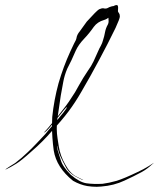

<svg xmlns="http://www.w3.org/2000/svg" viewBox="-70 -799 630 749"><path d="M357.4 -771.5Q368.2 -775.4 373 -775.4Q377 -775.4 377.9 -773.4Q378.9 -767.6 376 -761.7Q360.4 -727.5 335 -720.7Q310.5 -713.9 295.9 -694.3Q278.3 -668.9 257.8 -647.5Q236.3 -625 225.6 -601.6Q212.9 -573.2 209 -564.5Q205.1 -556.6 192.4 -531.2Q181.6 -505.9 176.8 -479.5Q171.9 -453.1 167 -425.8Q162.1 -390.6 156.2 -351.6Q149.4 -313.5 152.3 -277.3Q153.3 -265.6 159.2 -228.5Q165 -191.4 184.6 -157.2Q203.1 -122.1 229.5 -109.4Q255.9 -96.7 254.9 -96.7Q254.9 -94.7 226.6 -109.4Q198.2 -124 185.5 -149.4Q161.1 -194.3 157.2 -212.9Q153.3 -230.5 152.3 -230.5Q152.3 -230.5 152.3 -227.5Q153.3 -224.6 155.3 -211.9Q159.2 -200.2 167 -174.8Q173.8 -149.4 206.1 -117.2Q240.2 -87.9 267.6 -84Q294.9 -80.1 330.1 -82Q354.5 -85 385.7 -93.8Q416 -103.5 466.8 -127.9Q490.2 -138.7 510.7 -151.4Q531.2 -165 531.2 -164.1Q531.2 -165 512.7 -148.4Q494.1 -132.8 471.7 -122.1Q456.1 -113.3 416 -94.7Q375 -75.2 325.2 -71.3Q316.4 -70.3 307.6 -70.3Q289.1 -70.3 270.5 -73.2Q242.2 -78.1 214.8 -93.8Q150.4 -145.5 139.6 -211.9Q132.8 -261.7 132.8 -309.6Q132.8 -326.2 133.8 -342.8Q140.6 -409.2 158.2 -473.6Q176.8 -538.1 204.1 -597.7Q210.9 -613.3 218.8 -628.9Q227.5 -643.6 228.5 -651.4Q230.5 -664.1 241.2 -676.8Q251 -689.5 268.6 -714.8Q306.6 -756.8 316.4 -762.7Q327.1 -767.6 334 -766.6Q336.9 -765.6 341.8 -765.6Q347.7 -765.6 357.4 -771.5Q357.4 -771.5 349.6 -753.9Q341.8 -736.3 336.9 -724.6Q336.9 -724.6 357.4 -771.5ZM355.5 -740.2Q364.3 -747.1 377 -755.9Q390.6 -764.6 390.6 -764.6Q389.6 -755.9 390.6 -752.9Q392.6 -749 394.5 -747.1Q397.5 -743.2 397.5 -734.4Q397.5 -726.6 380.9 -690.4Q350.6 -627.9 316.4 -564.5Q283.2 -502 247.1 -440.4Q223.6 -399.4 197.3 -364.3Q170.9 -329.1 132.8 -288.1Q95.7 -245.1 53.7 -209Q12.7 -171.9 -6.8 -160.2Q-29.3 -146.5 -40 -141.6Q-49.8 -136.7 -49.8 -136.7Q-46.9 -140.6 -34.2 -148.4Q-22.5 -155.3 -10.7 -163.1Q2 -172.9 14.6 -183.6Q26.4 -194.3 38.1 -205.1Q55.7 -221.7 73.2 -240.2Q89.8 -257.8 106.4 -275.4Q107.4 -277.3 119.1 -291Q130.9 -303.7 145.5 -321.3Q163.1 -341.8 177.7 -360.4Q192.4 -378.9 190.4 -380.9Q189.5 -381.8 178.7 -369.1Q168 -355.5 154.3 -338.9Q137.7 -317.4 121.1 -298.8Q104.5 -280.3 100.6 -282.2Q101.6 -281.2 119.1 -301.8Q136.7 -322.3 157.2 -347.7Q173.8 -368.2 187.5 -386.7Q201.2 -405.3 205.1 -412.1Q223.6 -438.5 238.3 -466.8Q253.9 -495.1 272.5 -522.5Q286.1 -541 294.9 -559.6Q303.7 -578.1 312.5 -598.6Q317.4 -610.4 323.2 -620.1Q329.1 -630.9 332 -642.6Q336.9 -657.2 339.8 -673.8Q342.8 -689.5 350.6 -703.1Q354.5 -710.9 353.5 -719.7Q352.5 -728.5 352.5 -736.3Q352.5 -749 358.4 -759.8Q364.3 -769.5 375 -776.4Q379.9 -779.3 385.7 -779.3Q391.6 -779.3 390.6 -764.6Q364.3 -747.1 355.5 -740.2Z"/></svg>

Font: Margalida Font
Style: Regular
Weight: 400
Designer: Mateu Riera. mateurierasureda@hotmail.com
Version: Version 1.0